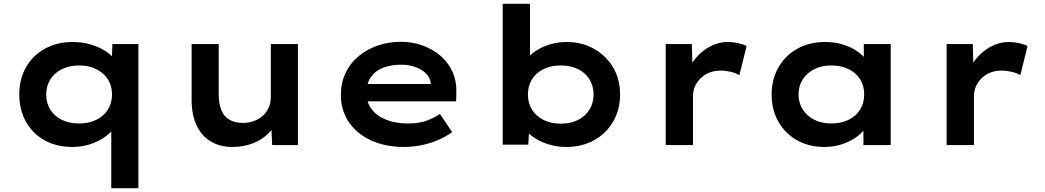

<svg xmlns="http://www.w3.org/2000/svg" viewBox="-20 -760 5476 1006"><path d="M563 226V-138L592 -129Q590 -103 570 -79Q550 -55 517.5 -34.5Q485 -14 444.5 -2Q404 10 359 10Q275 10 212.5 -25.5Q150 -61 115.5 -123Q81 -185 81 -265Q81 -346 116.5 -408Q152 -470 215.5 -505Q279 -540 360 -540Q409 -540 451.5 -528Q494 -516 526 -496.5Q558 -477 577.5 -453.5Q597 -430 599 -405L564 -400L569 -529H705V226ZM395 -113Q446 -113 485 -132.5Q524 -152 545.5 -186Q567 -220 567 -265Q567 -310 545.5 -344Q524 -378 485 -397.5Q446 -417 395 -417Q343 -417 304 -397.5Q265 -378 243.5 -343.5Q222 -309 222 -265Q222 -221 243.5 -186Q265 -151 304 -132Q343 -113 395 -113Z M1198 10Q1132 10 1084 -19Q1036 -48 1010 -103.5Q984 -159 984 -237V-529H1126V-265Q1126 -217 1139.5 -183.5Q1153 -150 1181.5 -133Q1210 -116 1253 -116Q1283 -116 1309.5 -125.5Q1336 -135 1356 -152.5Q1376 -170 1387.5 -195.5Q1399 -221 1399 -251V-529H1541V0H1406L1401 -109L1427 -121Q1414 -88 1382.5 -57.5Q1351 -27 1303.5 -8.5Q1256 10 1198 10Z M2097 10Q1998 10 1923 -25Q1848 -60 1807 -121.5Q1766 -183 1766 -261Q1766 -325 1790 -376.5Q1814 -428 1857.5 -464.5Q1901 -501 1958 -521Q2015 -541 2080 -541Q2142 -541 2196 -521Q2250 -501 2290 -466Q2330 -431 2351.5 -382.5Q2373 -334 2371 -277L2370 -229H1867L1844 -320H2253L2237 -302V-324Q2234 -353 2212 -375Q2190 -397 2156 -409Q2122 -421 2082 -421Q2029 -421 1987.5 -405Q1946 -389 1923 -356Q1900 -323 1900 -272Q1900 -225 1926.5 -189Q1953 -153 2002.5 -133Q2052 -113 2117 -113Q2176 -113 2216 -128Q2256 -143 2285 -163L2349 -68Q2317 -44 2276 -26.5Q2235 -9 2189 0.5Q2143 10 2097 10Z M2948 10Q2902 10 2861.5 -1.5Q2821 -13 2789.5 -32Q2758 -51 2737.5 -74.5Q2717 -98 2712 -120L2755 -126L2748 -2H2614V-740H2757V-405L2718 -410Q2724 -433 2744 -456Q2764 -479 2795 -498Q2826 -517 2865.5 -528.5Q2905 -540 2949 -540Q3029 -540 3092 -504.5Q3155 -469 3192 -407.5Q3229 -346 3229 -265Q3229 -185 3192.5 -122.5Q3156 -60 3092.5 -25Q3029 10 2948 10ZM2918 -112Q2970 -112 3008.5 -131.5Q3047 -151 3068.5 -185.5Q3090 -220 3090 -265Q3090 -310 3068.5 -344.5Q3047 -379 3008.5 -398Q2970 -417 2918 -417Q2867 -417 2828 -398Q2789 -379 2767.5 -344.5Q2746 -310 2746 -265Q2746 -220 2767.5 -185.5Q2789 -151 2828 -131.5Q2867 -112 2918 -112Z M3468 0V-529H3605L3610 -344L3575 -360Q3588 -410 3621.5 -451Q3655 -492 3699.5 -516Q3744 -540 3793 -540Q3821 -540 3848 -534Q3875 -528 3892 -519L3854 -366Q3837 -377 3809.5 -383.5Q3782 -390 3756 -390Q3722 -390 3695.5 -379Q3669 -368 3650 -349Q3631 -330 3621 -306.5Q3611 -283 3611 -257V0Z M4299 10Q4218 10 4155.5 -25.5Q4093 -61 4058 -123Q4023 -185 4023 -265Q4023 -345 4059 -407.5Q4095 -470 4158 -505Q4221 -540 4304 -540Q4353 -540 4394 -527.5Q4435 -515 4466 -495Q4497 -475 4516.5 -450Q4536 -425 4540 -401L4506 -400V-529H4647V0H4504V-138L4534 -133Q4530 -107 4510 -82Q4490 -57 4458.5 -36Q4427 -15 4386 -2.5Q4345 10 4299 10ZM4336 -113Q4388 -113 4427 -132.5Q4466 -152 4487 -186.5Q4508 -221 4508 -265Q4508 -310 4487 -344Q4466 -378 4427 -397.5Q4388 -417 4336 -417Q4285 -417 4246.5 -397.5Q4208 -378 4186 -344Q4164 -310 4164 -265Q4164 -221 4186 -186.5Q4208 -152 4246.5 -132.5Q4285 -113 4336 -113Z M4940 0V-529H5077L5082 -344L5047 -360Q5060 -410 5093.5 -451Q5127 -492 5171.5 -516Q5216 -540 5265 -540Q5293 -540 5320 -534Q5347 -528 5364 -519L5326 -366Q5309 -377 5281.5 -383.5Q5254 -390 5228 -390Q5194 -390 5167.5 -379Q5141 -368 5122 -349Q5103 -330 5093 -306.5Q5083 -283 5083 -257V0Z"/></svg>

Font: Lexend Giga SemiBold
Style: Regular
Weight: 600
Designer: Bonnie Shaver-Troup, Thomas Jockin
Foundry: Lexend
Version: Version 1.007